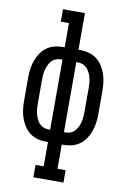

<svg xmlns="http://www.w3.org/2000/svg" viewBox="-102 -794 704 1069"><g transform="rotate(10 250.0 -260.0)"><path d="M165 215V145H211V8H200Q175 8 151.5 1.5Q128 -5 108.5 -19.5Q89 -34 75.5 -55Q62 -76 54 -99Q46 -122 43 -146.5Q40 -171 40 -195V-325Q40 -349 43 -373.5Q46 -398 54 -421Q62 -444 75.5 -465Q89 -486 108.5 -500.5Q128 -515 151.5 -521.5Q175 -528 200 -528H211V-665H165V-735H289V-528H300Q325 -528 348.5 -521.5Q372 -515 391.5 -500.5Q411 -486 424.5 -465Q438 -444 446 -421Q454 -398 457 -373.5Q460 -349 460 -325V-195Q460 -171 457 -146.5Q454 -122 446 -99Q438 -76 424.5 -55Q411 -34 391.5 -19.5Q372 -5 348.5 1.5Q325 8 300 8H289V145H335V215ZM200 -62H211V-458H200Q185 -458 171.5 -452Q158 -446 148.5 -435Q139 -424 133 -410.5Q127 -397 123.5 -383Q120 -369 119 -354.5Q118 -340 118 -325V-195Q118 -180 119 -165.5Q120 -151 123.5 -137Q127 -123 133 -109.5Q139 -96 148.5 -85Q158 -74 171.5 -68Q185 -62 200 -62ZM289 -62H300Q315 -62 328.5 -68Q342 -74 351.5 -85Q361 -96 367 -109.5Q373 -123 376.5 -137Q380 -151 381 -165.5Q382 -180 382 -195V-325Q382 -340 381 -354.5Q380 -369 376.5 -383Q373 -397 367 -410.5Q361 -424 351.5 -435Q342 -446 328.5 -452Q315 -458 300 -458H289Z"/></g></svg>

Font: Iosevka Curly Slab
Style: Regular
Weight: 400
Monospace: yes
Designer: Belleve Invis
Foundry: Belleve Invis
Version: Version 22.1.2; ttfautohint (v1.8.4)